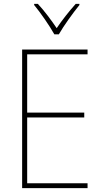

<svg xmlns="http://www.w3.org/2000/svg" viewBox="-20 -969 528 989"><path d="M260 -792H283C308 -836 355 -901 389 -943V-949H370C334 -909 299 -864 272 -824C245 -864 208 -914 175 -949H156V-943C187 -906 235 -837 260 -792ZM431 0V-25H120V-364H414V-389H120V-689H431V-714H94V0Z"/></svg>

Font: Noto Sans Gujarati UI SemiCondensed Thin
Style: Regular
Weight: 100
Width: 4
Designer: Jelle Bosma - Monotype Design Team, Universal Thirst
Foundry: Monotype Imaging Inc.
Version: Version 2.106